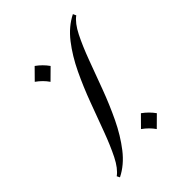

<svg xmlns="http://www.w3.org/2000/svg" viewBox="-184 -668 798 798"><g transform="rotate(-45 215.0 -269.0)"><path d="M123 -537.6Q150.9 -517.6 169.9 -490.7L123 -444.3Q105.5 -470.2 76.7 -490.7ZM296.4 -86.4Q324.2 -66.4 343.3 -39.6L296.4 6.8Q278.8 -19 250 -39.6ZM46.4 40.5 40 27.8Q66.4 8.8 88.9 -35.9Q111.3 -80.6 133.5 -140.6Q155.8 -200.7 180.2 -266.6Q204.6 -332.5 234.1 -394.5Q263.7 -456.5 301.3 -504.9Q338.9 -553.2 387.7 -577.6L394 -564Q367.7 -544.9 345.2 -500.2Q322.8 -455.6 300.5 -395.5Q278.3 -335.4 253.9 -269.8Q229.5 -204.1 200 -142.3Q170.4 -80.6 132.8 -32.2Q95.2 16.1 46.4 40.5Z"/></g></svg>

Font: Lateef Light
Style: Regular
Weight: 300
Designer: SIL International
Foundry: SIL International
Version: Version 4.200